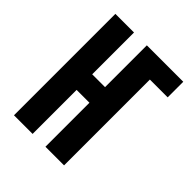

<svg xmlns="http://www.w3.org/2000/svg" viewBox="-204 -859 984 984"><g transform="rotate(45 288.0 -367.5)"><path d="M61 0H196V-319H289V0H424V-622H553V-735H289V-432H196V-735H61Z"/></g></svg>

Font: Iosevka Sparkle Extrabold
Style: Regular
Weight: 800
Designer: Belleve Invis
Foundry: Belleve Invis
Version: Version 4.5.0; ttfautohint (v1.8.3)